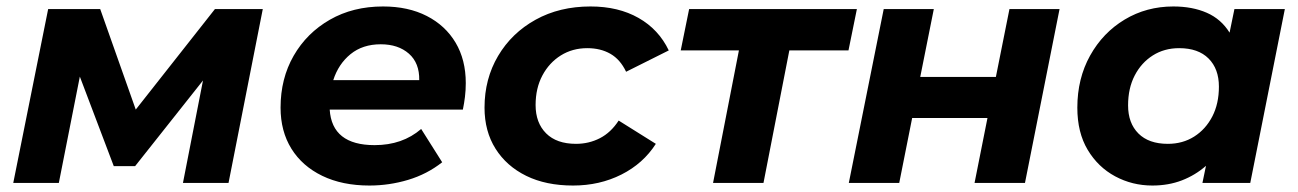

<svg xmlns="http://www.w3.org/2000/svg" viewBox="-20 -566 4016 594"><path d="M21 0 129 -538H290L400 -227L645 -538H793L687 0H546L608 -317L398 -52H332L227 -329L162 0Z M1123 8Q1039 8 977 -22Q915 -52 881.5 -106Q848 -160 848 -233Q848 -323 888.5 -393.5Q929 -464 1000.5 -505Q1072 -546 1165 -546Q1243 -546 1300.5 -516.5Q1358 -487 1389.5 -434Q1421 -381 1421 -309Q1421 -287 1418.5 -266.5Q1416 -246 1412 -227H1000Q1007 -117 1139 -117Q1225 -117 1283 -167L1348 -64Q1301 -27 1242.5 -9.5Q1184 8 1123 8ZM1011 -318H1277Q1278 -371 1245 -400Q1212 -429 1158 -429Q1102 -429 1064.5 -398.5Q1027 -368 1011 -318Z M1753 8Q1669 8 1608 -22Q1547 -52 1513 -106Q1479 -160 1479 -233Q1479 -322 1521 -393Q1563 -464 1637 -505Q1711 -546 1807 -546Q1893 -546 1955.5 -510.5Q2018 -475 2049 -410L1917 -344Q1899 -382 1868.5 -399.5Q1838 -417 1797 -417Q1751 -417 1715 -394.5Q1679 -372 1658 -332.5Q1637 -293 1637 -241Q1637 -186 1669.5 -153.5Q1702 -121 1762 -121Q1802 -121 1836 -138.5Q1870 -156 1894 -193L2009 -121Q1970 -60 1902.5 -26Q1835 8 1753 8Z M2186 0 2266 -410H2086L2112 -538H2631L2605 -410H2422L2342 0Z M2606 0 2714 -538H2869L2827 -328H3061L3103 -538H3258L3151 0H2995L3035 -201H2802L2762 0Z M3545 8Q3483 8 3430 -20.5Q3377 -49 3345 -102.5Q3313 -156 3313 -233Q3313 -323 3352.5 -394Q3392 -465 3459.5 -505.5Q3527 -546 3610 -546Q3669 -546 3713.5 -526.5Q3758 -507 3784 -465L3799 -538H3955L3848 0H3700L3711 -53Q3678 -24 3636.5 -8Q3595 8 3545 8ZM3593 -121Q3639 -121 3674.5 -143.5Q3710 -166 3730.5 -205.5Q3751 -245 3751 -298Q3751 -353 3719 -385Q3687 -417 3628 -417Q3582 -417 3546.5 -394.5Q3511 -372 3490.5 -332.5Q3470 -293 3470 -240Q3470 -185 3502 -153Q3534 -121 3593 -121Z"/></svg>

Font: Montserrat
Style: Bold Italic
Weight: 700
Italic angle: -11.3°
Designer: Julieta Ulanovsky
Foundry: Julieta Ulanovsky
Version: Version 9.000; ttfautohint (v1.8.4.7-5d5b)